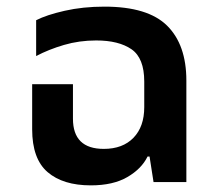

<svg xmlns="http://www.w3.org/2000/svg" viewBox="-20 -549 656 579"><path d="M254 10Q321 10 364 -15Q407 -40 425 -77H431L443 0H542V-306Q542 -414 484 -471.5Q426 -529 295 -529Q230 -529 175 -516.5Q120 -504 89 -488V-380Q127 -400 173 -413.5Q219 -427 270 -427Q338 -427 376.5 -400.5Q415 -374 415 -303V-226Q415 -167 382.5 -133.5Q350 -100 293 -100Q200 -100 200 -191V-295H77V-159Q77 -70 123.5 -30Q170 10 254 10Z"/></svg>

Font: Noto Sans Thai UI Semi
Style: Regular
Weight: 600
Designer: Monotype Design Team
Foundry: Monotype Imaging Inc.
Version: Version 1.901